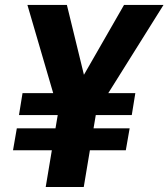

<svg xmlns="http://www.w3.org/2000/svg" viewBox="-20 -747 673 767"><path d="M247.2 -727.3 315.3 -448.2 475.5 -727.3H633.2L412.6 -375H520.6L506.4 -287.3H362.6L353.7 -234.4H497.9L482.6 -146.7H339.1L314.6 0H162.6L187.1 -146.7H32L47.2 -234.4H201.7L210.6 -287.3H55.8L70 -375H192.5L89.5 -727.3Z"/></svg>

Font: Inter UI
Style: Bold Italic
Weight: 700
Italic angle: 9.39999°
Designer: Rasmus Andersson
Foundry: rsms
Version: 3.2;8d6f07862